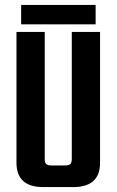

<svg xmlns="http://www.w3.org/2000/svg" viewBox="-20 -761 474 781"><path d="M272 -631H387V-99Q387 0 278 0H156Q47 0 47 -99V-631H162V-115Q162 -99 168 -93.5Q174 -88 190 -88H243Q260 -88 266 -93.5Q272 -99 272 -115ZM369 -741V-662H66V-741Z"/></svg>

Font: Teko Medium
Style: Regular
Weight: 500
Designer: Manushi Parikh, Jonny Pinhorn
Foundry: Indian Type Foundry
Version: Version 1.106;PS 1.0;hotconv 1.0.78;makeotf.lib2.5.61930; tt